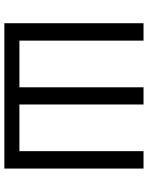

<svg xmlns="http://www.w3.org/2000/svg" viewBox="84 -780 696 905"><g transform="rotate(90 432.5 -328.0)"><path d="M90 0V-656H172V-71H392V-656H473V-71H693V-656H775V0Z"/></g></svg>

Font: Pinyin1712
Style: Regular
Weight: 400
Version: Version 1